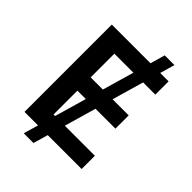

<svg xmlns="http://www.w3.org/2000/svg" viewBox="-262 -930 1131 1131"><g transform="rotate(45 304.0 -364.0)"><path d="M71.7 0V-727.3H393.8L420.5 -819.6H501.4L474.8 -727.3H544.7V-616.8H442.8L386 -419.4H520.2V-308.9H354.4L297.2 -110.4H547.6V0H265.3L238.6 92.3H157.7L184.3 0ZM305 -419.4 361.9 -616.8H203.5V-419.4ZM203.5 -308.9V-110.4H216.3L273.4 -308.9Z"/></g></svg>

Font: Inter P Semi Bold
Style: Regular
Weight: 600
Designer: Rasmus Andersson
Foundry: rsms
Version: Version 3.018;git-588b23468